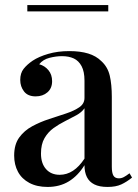

<svg xmlns="http://www.w3.org/2000/svg" viewBox="-20 -732 545 759"><path d="M168 7Q126 7 96 -9Q66 -25 51 -53Q36 -81 36 -117Q36 -161 56 -188.5Q76 -216 107.5 -233Q139 -250 174.5 -261.5Q210 -273 241.5 -283.5Q273 -294 293.5 -308Q314 -322 314 -345V-413Q314 -449 302.5 -470.5Q291 -492 271.5 -501Q252 -510 225 -510Q202 -510 176 -503.5Q150 -497 135 -478Q157 -472 171.5 -454.5Q186 -437 186 -411Q186 -383 167.5 -367Q149 -351 121 -351Q90 -351 75 -370.5Q60 -390 60 -416Q60 -443 73.5 -460Q87 -477 109 -492Q133 -508 170.5 -519Q208 -530 254 -530Q297 -530 328.5 -520.5Q360 -511 381 -490Q406 -467 414 -432.5Q422 -398 422 -349V-73Q422 -48 428.5 -37.5Q435 -27 450 -27Q460 -27 469.5 -32Q479 -37 492 -47L502 -30Q481 -13 459.5 -3Q438 7 405 7Q373 7 353 -3Q333 -13 323.5 -32Q314 -51 314 -79Q288 -37 252 -15Q216 7 168 7ZM216 -41Q244 -41 268.5 -57Q293 -73 314 -105V-304Q303 -288 282 -276.5Q261 -265 237 -253Q213 -241 191.5 -225.5Q170 -210 156 -186Q142 -162 142 -125Q142 -86 162 -63.5Q182 -41 216 -41ZM408 -712V-687H88V-712Z"/></svg>

Font: Playfair Display Medium
Style: Regular
Weight: 500
Designer: Claus Eggers Sørensen
Foundry: Claus Eggers Sørensen
Version: Version 1.203